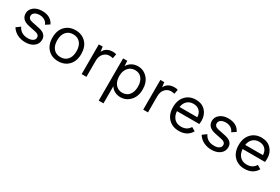

<svg xmlns="http://www.w3.org/2000/svg" viewBox="76 -1548 4082 2796"><g transform="rotate(30 2117.5 -150.0)"><path d="M273 10Q199 10 138 -21.5Q77 -53 44 -109L112 -158Q158 -60 279 -60Q331 -60 361.5 -80.5Q392 -101 392 -134Q392 -184 327 -198L207 -223Q71 -251 71 -360Q71 -423 124.5 -466.5Q178 -510 264 -510Q413 -510 465 -399L398 -355Q382 -397 345 -418.5Q308 -440 264 -440Q211 -440 180.5 -418.5Q150 -397 150 -363Q150 -310 221 -296L346 -270Q472 -244 472 -146Q472 -75 417 -32.5Q362 10 273 10Z M652 -440Q719 -510 827 -510Q935 -510 1002 -440Q1069 -370 1069 -250Q1069 -130 1002 -60Q935 10 827 10Q719 10 652 -60Q585 -130 585 -250Q585 -370 652 -440ZM946 -390Q903 -441 827 -441Q751 -441 708 -390Q665 -339 665 -250Q665 -161 708 -110Q751 -59 827 -59Q903 -59 946 -110Q989 -161 989 -250Q989 -339 946 -390Z M1220 0V-500H1285L1296 -418Q1338 -510 1456 -510Q1492 -510 1511 -500L1497 -427Q1473 -435 1436 -435Q1383 -435 1341.5 -391.5Q1300 -348 1300 -270V0Z M1876 -510Q1971 -510 2036.5 -439Q2102 -368 2102 -250Q2102 -132 2035.5 -61Q1969 10 1873 10Q1819 10 1775.5 -14Q1732 -38 1708 -78V210H1628V-500H1698L1703 -412Q1726 -456 1772 -483Q1818 -510 1876 -510ZM1865 -60Q1938 -60 1980 -111.5Q2022 -163 2022 -250Q2022 -337 1981 -388.5Q1940 -440 1868 -440Q1796 -440 1752 -388Q1708 -336 1708 -250Q1708 -164 1751 -112Q1794 -60 1865 -60Z M2255 0V-500H2320L2331 -418Q2373 -510 2491 -510Q2527 -510 2546 -500L2532 -427Q2508 -435 2471 -435Q2418 -435 2376.5 -391.5Q2335 -348 2335 -270V0Z M3072 -283Q3072 -255 3068 -227H2691Q2697 -148 2740 -104Q2783 -60 2854 -60Q2954 -60 2999 -138L3062 -101Q3000 10 2856 10Q2747 10 2679.5 -60Q2612 -130 2612 -250Q2612 -370 2678.5 -440Q2745 -510 2851 -510Q2953 -510 3012.5 -446Q3072 -382 3072 -283ZM2694 -298H2992Q2990 -365 2951 -402.5Q2912 -440 2849 -440Q2786 -440 2745 -402.5Q2704 -365 2694 -298Z M3404 10Q3330 10 3269 -21.5Q3208 -53 3175 -109L3243 -158Q3289 -60 3410 -60Q3462 -60 3492.5 -80.5Q3523 -101 3523 -134Q3523 -184 3458 -198L3338 -223Q3202 -251 3202 -360Q3202 -423 3255.5 -466.5Q3309 -510 3395 -510Q3544 -510 3596 -399L3529 -355Q3513 -397 3476 -418.5Q3439 -440 3395 -440Q3342 -440 3311.5 -418.5Q3281 -397 3281 -363Q3281 -310 3352 -296L3477 -270Q3603 -244 3603 -146Q3603 -75 3548 -32.5Q3493 10 3404 10Z M4176 -283Q4176 -255 4172 -227H3795Q3801 -148 3844 -104Q3887 -60 3958 -60Q4058 -60 4103 -138L4166 -101Q4104 10 3960 10Q3851 10 3783.5 -60Q3716 -130 3716 -250Q3716 -370 3782.5 -440Q3849 -510 3955 -510Q4057 -510 4116.5 -446Q4176 -382 4176 -283ZM3798 -298H4096Q4094 -365 4055 -402.5Q4016 -440 3953 -440Q3890 -440 3849 -402.5Q3808 -365 3798 -298Z"/></g></svg>

Font: Elaine Sans
Style: Regular
Weight: 400
Designer: Wei Huang
Foundry: Wei Huang
Version: Version 2.001;December 24, 2019;FontCreator 12.0.0.2547 64-b